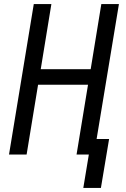

<svg xmlns="http://www.w3.org/2000/svg" viewBox="-20 -755 616 938"><path d="M387 163H473L513 -76H452L561 -735H475L423 -417H179L231 -735H145L24 0H110L166 -341H410L354 0H414Z"/></svg>

Font: Iosevka Sparkle
Style: Italic
Weight: 400
Italic angle: -9°
Designer: Belleve Invis
Foundry: Belleve Invis
Version: Version 4.5.0; ttfautohint (v1.8.3)